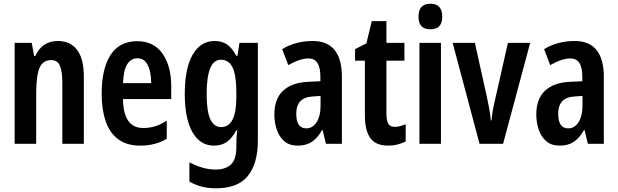

<svg xmlns="http://www.w3.org/2000/svg" viewBox="-20 -775 3333 1035"><path d="M292 -554Q360 -554 396 -505.5Q432 -457 432 -362V0H316V-331Q316 -390 303 -420.5Q290 -451 256 -451Q211 -451 193 -409Q175 -367 175 -268V0H59V-544H151L164 -473H170Q207 -554 292 -554Z M719 -553Q809 -553 856 -486Q903 -419 903 -309V-241H643Q645 -85 752 -85Q785 -85 815.5 -94Q846 -103 879 -125V-27Q818 10 736 10Q663 10 617 -24.5Q571 -59 549.5 -122Q528 -185 528 -269Q528 -406 576.5 -479.5Q625 -553 719 -553ZM721 -461Q686 -461 666 -429Q646 -397 643 -327H795Q795 -387 776.5 -424Q758 -461 721 -461Z M1137 -554Q1176 -554 1203.5 -535.5Q1231 -517 1254 -474H1260L1271 -544H1370V-17Q1370 106 1316.5 173Q1263 240 1144 240Q1102 240 1067.5 231Q1033 222 1001 204V100Q1075 139 1141 139Q1195 139 1224.5 112Q1254 85 1254 19V7Q1254 -9 1255 -31Q1256 -53 1259 -73H1254Q1232 -31 1203.5 -10.5Q1175 10 1133 10Q1059 10 1017.5 -62.5Q976 -135 976 -269Q976 -406 1018.5 -480Q1061 -554 1137 -554ZM1170 -453Q1094 -453 1094 -267Q1094 -176 1113.5 -133Q1133 -90 1172 -90Q1254 -90 1254 -250V-276Q1254 -369 1234 -411Q1214 -453 1170 -453Z M1666 -554Q1745 -554 1784 -505Q1823 -456 1823 -362V0H1737L1719 -74H1716Q1693 -32 1662 -11Q1631 10 1585 10Q1540 10 1512.5 -14Q1485 -38 1472 -76Q1459 -114 1459 -158Q1459 -242 1506 -286Q1553 -330 1641 -334L1707 -337V-363Q1707 -460 1643 -460Q1597 -460 1534 -424L1501 -510Q1573 -554 1666 -554ZM1667 -255Q1577 -251 1577 -162Q1577 -83 1631 -83Q1665 -83 1686.5 -116Q1708 -149 1708 -206V-258Z M2108 -91Q2122 -91 2136.5 -95Q2151 -99 2167 -105V-12Q2146 -2 2122.5 4Q2099 10 2072 10Q2006 10 1976.5 -30.5Q1947 -71 1947 -154V-448H1894V-510L1955 -541L1984 -661H2063V-544H2160V-448H2063V-161Q2063 -126 2073 -108.5Q2083 -91 2108 -91Z M2300 -755Q2364 -755 2364 -685Q2364 -617 2300 -617Q2236 -617 2236 -685Q2236 -755 2300 -755ZM2357 -544V0H2241V-544Z M2565 0 2420 -544H2540L2606 -246Q2612 -217 2617.5 -187.5Q2623 -158 2626 -126H2630Q2631 -147 2635.5 -174.5Q2640 -202 2648 -234L2718 -544H2838L2692 0Z M3078 -554Q3157 -554 3196 -505Q3235 -456 3235 -362V0H3149L3131 -74H3128Q3105 -32 3074 -11Q3043 10 2997 10Q2952 10 2924.5 -14Q2897 -38 2884 -76Q2871 -114 2871 -158Q2871 -242 2918 -286Q2965 -330 3053 -334L3119 -337V-363Q3119 -460 3055 -460Q3009 -460 2946 -424L2913 -510Q2985 -554 3078 -554ZM3079 -255Q2989 -251 2989 -162Q2989 -83 3043 -83Q3077 -83 3098.5 -116Q3120 -149 3120 -206V-258Z"/></svg>

Font: Noto Sans Bengali ExtraCondensed SemiBold
Style: Regular
Weight: 600
Width: 2
Designer: Joana Ranito - Universal Thirst; Jelle Bosma - Monotype Design Team
Foundry: Universal Thirst ehf.
Version: Version 3.000; ttfautohint (v1.8.4.7-5d5b)